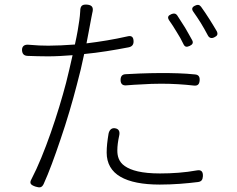

<svg xmlns="http://www.w3.org/2000/svg" viewBox="-20 -778 1020 828"><path d="M582 -461C561 -460 541 -459 521 -458C506 -457 500 -448 500 -433C500 -416 509 -408 526 -410C547 -412 568 -413 589 -414C618 -416 648 -417 676 -417C724 -417 772 -414 816 -409C833 -407 840 -415 841 -432C842 -447 836 -456 821 -457C775 -462 723 -463 673 -463C643 -463 612 -462 582 -461ZM518 -62C492 -80 486 -105 486 -129C486 -149 489 -170 494 -193C498 -210 493 -223 475 -225C460 -227 451 -216 448 -201C443 -170 440 -146 440 -120C440 -73 461 -38 499 -16C538 7 596 18 669 18C729 18 786 13 834 7C849 5 854 -3 855 -18C856 -38 848 -47 828 -43C779 -34 724 -30 670 -30C591 -30 545 -43 518 -62ZM778 -659C766 -678 754 -697 744 -712C737 -721 729 -721 719 -717C705 -711 701 -704 709 -691C720 -676 731 -658 742 -640C753 -623 763 -605 771 -588C777 -575 785 -574 798 -580C811 -586 815 -594 808 -606C799 -623 788 -641 778 -659ZM884 -694C871 -714 859 -733 847 -749C840 -758 832 -759 822 -754C808 -748 805 -739 814 -727C825 -712 835 -696 846 -679C856 -662 867 -644 876 -626C882 -614 892 -611 904 -617C917 -623 921 -630 915 -643C906 -659 895 -676 884 -694ZM240 -174C268 -255 293 -341 311 -411C323 -455 334 -501 343 -545C407 -551 473 -562 535 -574C549 -577 556 -585 556 -599C556 -618 548 -626 529 -621C472 -608 411 -598 353 -591L362 -638L371 -686C373 -695 375 -709 378 -722C384 -744 379 -756 356 -758C334 -760 326 -752 326 -730C325 -716 324 -702 322 -690C319 -668 313 -630 303 -586C262 -583 222 -581 189 -581C164 -581 136 -582 104 -585C86 -587 74 -579 75 -561C76 -546 83 -538 98 -537C127 -536 155 -535 187 -535C219 -535 255 -537 293 -540C284 -499 274 -457 265 -421C231 -291 172 -113 116 -6C105 13 113 20 134 27C151 32 160 32 168 16C191 -34 216 -103 240 -174Z"/></svg>

Font: GenSenRounded2 TW L
Style: Regular
Weight: 300
Version: Version 2.100;PS 2.1;hotconv 16.6.51;makeotf.lib2.5.65220 DE